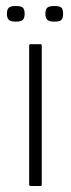

<svg xmlns="http://www.w3.org/2000/svg" viewBox="-20 -619 236 639"><path d="M119 -5Q119 0 115 0H82Q77 0 77 -5V-467Q77 -472 82 -472H115Q119 -472 119 -467ZM62 -573Q62 -560 56.5 -553.5Q51 -547 32 -547Q15 -547 9 -553.5Q3 -560 3 -573Q3 -587 9 -593Q15 -599 32 -599Q51 -599 56.5 -593Q62 -587 62 -573ZM190 -573Q190 -560 185 -553.5Q180 -547 161 -547Q143 -547 137 -553.5Q131 -560 131 -573Q131 -587 137 -593Q143 -599 161 -599Q180 -599 185 -593Q190 -587 190 -573Z"/></svg>

Font: Glory Thin ExtraLight
Style: Regular
Weight: 250
Version: Version 1.011